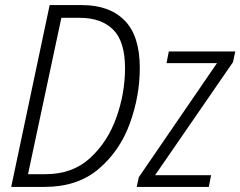

<svg xmlns="http://www.w3.org/2000/svg" viewBox="-20 -734 944 754"><path d="M155 0Q285 0 368 -71Q451 -142 490 -249.5Q529 -357 529 -467Q529 -593 469.5 -653.5Q410 -714 302 -714H175L24 0ZM221 -664H293Q378 -664 424.5 -617.5Q471 -571 471 -466Q471 -368 437 -272.5Q403 -177 334 -113.5Q265 -50 159 -50H90ZM800 0 809 -46H589L895 -490L904 -532H643L634 -486H832L525 -38L517 0Z"/></svg>

Font: Noto Sans UI SemiCondensed Light
Style: Italic
Weight: 300
Width: 4
Designer: Monotype Design Team
Foundry: Monotype Imaging Inc.
Version: 1.001